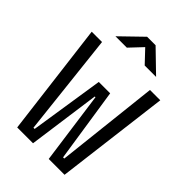

<svg xmlns="http://www.w3.org/2000/svg" viewBox="-260 -1002 1106 1106"><g transform="rotate(45 293.0 -449.0)"><path d="M100.1 0 13.7 -693.4H97.7L167.5 -64.9H177.2L247.1 -517.6H339.8L408.7 -64.9H418.5L488.3 -693.4H572.3L485.8 0H356.9L295.9 -441.9H290L229 0ZM128.9 -771.5 259.8 -898.4H329.1L460 -771.5H367.2L294.4 -848.6L221.7 -771.5Z"/></g></svg>

Font: Cascadia Mono SemiLight
Style: Regular
Weight: 350
Monospace: yes
Designer: Aaron Bell
Foundry: Saja Typeworks
Version: Version 2404.023; ttfautohint (v1.8.4)